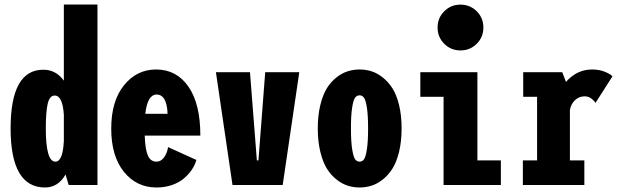

<svg xmlns="http://www.w3.org/2000/svg" viewBox="-20 -820 2740 851"><path d="M412 0H284.5L270.5 -46.5Q237.5 11 179.5 11Q27 11 27 -251Q27 -511 172 -511Q228 -511 263 -462.5V-800H412ZM183 -251Q183 -103.5 225.5 -103.5Q258.5 -103.5 263 -195.5V-311Q257.5 -396.5 222.5 -396.5Q200 -396.5 191.5 -360.5Q183 -324.5 183 -251Z M850.5 -111Q844.5 -89.5 831 -69Q817.5 -48.5 796.2 -30Q775 -11.5 743 -0.2Q711 11 673.5 11Q585.5 11 529.2 -58.5Q473 -128 473 -250Q473 -372 529.5 -442Q586 -512 672 -512Q762.5 -512 815.2 -436Q868 -360 868 -219H621.5Q623.5 -157.5 635.5 -130.5Q647.5 -103.5 673.5 -103.5Q693 -103.5 706.8 -121.8Q720.5 -140 725 -168ZM674.5 -401Q633.5 -401 624 -315.5H722.5Q722.5 -330 720.2 -343.8Q718 -357.5 713 -371Q708 -384.5 698 -392.8Q688 -401 674.5 -401Z M1155.5 -500H1306.5L1233 0H1010.5L937 -500H1088L1118.5 -109H1125.5Z M1388.5 -251Q1388.5 -308.5 1399.8 -354.5Q1411 -400.5 1429 -429.2Q1447 -458 1471.8 -477.2Q1496.5 -496.5 1521.8 -504.2Q1547 -512 1574 -512Q1601 -512 1626 -504.2Q1651 -496.5 1675.8 -477.2Q1700.5 -458 1719 -429.2Q1737.5 -400.5 1748.8 -354.5Q1760 -308.5 1760 -251Q1760 -193 1748.8 -147Q1737.5 -101 1719 -72Q1700.5 -43 1675.8 -23.8Q1651 -4.5 1626 3.2Q1601 11 1574 11Q1547 11 1522 3.2Q1497 -4.5 1472.2 -23.8Q1447.5 -43 1429.2 -72Q1411 -101 1399.8 -147Q1388.5 -193 1388.5 -251ZM1574 -103.5Q1585.5 -103.5 1593.2 -113.8Q1601 -124 1606.2 -158Q1611.5 -192 1611.5 -251Q1611.5 -309 1606.2 -342.8Q1601 -376.5 1593.2 -387Q1585.5 -397.5 1574 -397.5Q1561.5 -397.5 1553.8 -387Q1546 -376.5 1540.8 -343Q1535.5 -309.5 1535.5 -251Q1535.5 -192 1541 -158Q1546.5 -124 1554.2 -113.8Q1562 -103.5 1574 -103.5Z M2093 -626Q2063.5 -596.5 2021 -596.5Q1978.5 -596.5 1949 -626Q1919.5 -655.5 1919.5 -698Q1919.5 -740.5 1949 -770Q1978.5 -799.5 2021 -799.5Q2063.5 -799.5 2093 -770Q2122.5 -740.5 2122.5 -698Q2122.5 -655.5 2093 -626ZM2096 -109H2200V0H1946V-391H1843V-500H2096Z M2506 -109H2570V0H2297.5V-109H2360.5V-391H2299V-500H2472L2488.5 -457Q2537 -512 2604.5 -512Q2637.5 -512 2663.5 -500.8Q2689.5 -489.5 2694.5 -481.5L2619.5 -364Q2614 -373.5 2601 -383.2Q2588 -393 2571.5 -393Q2546.5 -393 2528.8 -376.2Q2511 -359.5 2506 -333Z"/></svg>

Font: League Mono Condensed
Style: Bold
Weight: 700
Width: 1
Designer: Tyler Finck
Foundry: The League of Moveable Type / Tyler Finck
Version: Version 2.210